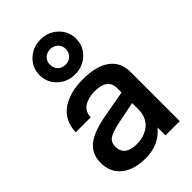

<svg xmlns="http://www.w3.org/2000/svg" viewBox="-254 -938 1041 1041"><g transform="rotate(-45 266.5 -417.5)"><path d="M381.8 0V-61Q322.3 12.2 216.8 12.2Q130.4 12.2 79.1 -28.8Q27.8 -69.8 27.8 -144Q27.8 -211.4 75.9 -249.5Q124 -287.6 224.1 -305.2L377.9 -333V-366.2Q377.9 -440.9 278.8 -440.9Q230 -440.9 198 -420.2Q166 -399.4 164.1 -356H49.8Q50.8 -400.9 69.3 -435.5Q87.9 -470.2 119.6 -491Q151.4 -511.7 191.2 -522Q231 -532.2 277.8 -532.2Q383.8 -532.2 437.5 -491.7Q491.2 -451.2 491.2 -377.9V0ZM129.9 -713.9Q129.9 -770 170.7 -808.6Q211.4 -847.2 270 -847.2Q328.6 -847.2 369.4 -808.6Q410.2 -770 410.2 -713.9Q410.2 -657.2 369.6 -618.7Q329.1 -580.1 270 -580.1Q210.9 -580.1 170.4 -618.7Q129.9 -657.2 129.9 -713.9ZM146 -147.9Q146 -114.3 169.2 -95.2Q192.4 -76.2 238.8 -76.2Q265.6 -76.2 289.8 -83.5Q314 -90.8 334 -105.7Q354 -120.6 366 -145.8Q377.9 -170.9 377.9 -203.1V-252L245.1 -225.1Q192.9 -213.9 169.4 -198.2Q146 -182.6 146 -147.9ZM210 -713.9Q210 -687.5 226.8 -670.7Q243.7 -653.8 270 -653.8Q296.4 -653.8 313.7 -670.7Q331.1 -687.5 331.1 -713.9Q331.1 -739.3 313.7 -756.1Q296.4 -772.9 270 -772.9Q243.7 -772.9 226.8 -756.3Q210 -739.7 210 -713.9Z"/></g></svg>

Font: Aspekta 550
Style: Regular
Weight: 550
Designer: Ivo Dolenc
Version: Version 2.000